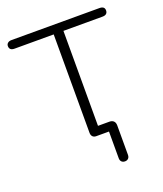

<svg xmlns="http://www.w3.org/2000/svg" viewBox="-122 -563 662 779"><g transform="rotate(-20 209.0 -174.0)"><path d="M284 136Q275 136 269.5 130.5Q264 125 264 115V-19L283 0H209Q199 0 193.5 -6Q188 -12 188 -22V-447H19Q-3 -447 -3 -466Q-3 -474 3 -479Q9 -484 19 -484H399Q421 -484 421 -466Q421 -457 415.5 -452Q410 -447 399 -447H230V-18L211 -37H279Q291 -37 297.5 -30.5Q304 -24 304 -12V115Q304 125 298.5 130.5Q293 136 284 136Z"/></g></svg>

Font: Nunito ExtraLight
Style: Regular
Weight: 200
Designer: Vernon Adams
Foundry: Vernon Adams
Version: Version 3.602